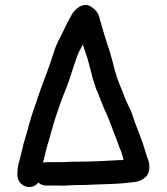

<svg xmlns="http://www.w3.org/2000/svg" viewBox="-20 -716 671 772"><path d="M296 -66C255 -66 245 -64 216 -64H166C162 -64 158 -63 153 -62L160 -90C163 -105 167 -120 171 -133C179 -157 194 -217 203 -243C213 -270 226 -313 238 -341C251 -371 263 -408 273 -439L287 -481C294 -504 304 -518 313 -537C316 -526 320 -515 324 -504C337 -468 340 -448 352 -404C360 -377 367 -356 374 -341C382 -322 397 -281 407 -261C420 -232 432 -197 444 -167C453 -146 459 -123 468 -105C471 -93 473 -86 477 -73C470 -72 463 -72 456 -72C402 -69 354 -66 296 -66ZM296 28C322 28 344 27 361 26C408 24 460 24 502 18C532 15 543 14 563 -2C586 -20 584 -56 572 -83C561 -117 554 -144 541 -175C529 -205 519 -234 508 -266C498 -290 488 -306 479 -331C463 -374 456 -382 443 -429C431 -474 426 -496 413 -534C403 -563 397 -585 388 -616C376 -654 380 -665 348 -688C315 -711 281 -679 269 -658C259 -638 245 -615 236 -594C223 -565 208 -544 198 -510L184 -468C168 -420 148 -373 132 -324C118 -280 110 -264 97 -216C86 -172 77 -152 68 -110C61 -75 50 -55 50 -19V-11C50 14 72 36 97 36C112 36 125 30 134 18C143 26 154 30 166 30H214C247 32 253 28 296 28Z"/></svg>

Font: Electronic
Style: ExBlk
Weight: 900
Version: Version 1.011